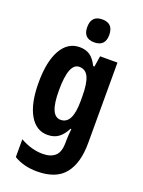

<svg xmlns="http://www.w3.org/2000/svg" viewBox="-182 -843 864 1164"><g transform="rotate(20 250.0 -261.0)"><path d="M198 -557Q237 -557 264 -539Q291 -521 313 -477H321L332 -547H444V-28Q444 101 388.5 170.5Q333 240 210 240Q125 240 61 202V87Q101 109 136.5 118.5Q172 128 206 128Q257 128 285.5 103Q314 78 314 17V7Q314 -10 315.5 -32Q317 -54 319 -73H314Q292 -30 263.5 -10Q235 10 194 10Q120 10 78 -63.5Q36 -137 36 -270Q36 -407 79 -482Q122 -557 198 -557ZM236 -444Q168 -444 168 -268Q168 -183 185.5 -143Q203 -103 238 -103Q276 -103 295 -139.5Q314 -176 314 -252V-279Q314 -366 295.5 -405Q277 -444 236 -444ZM269 -762Q340 -762 340 -687Q340 -614 269 -614Q198 -614 198 -687Q198 -762 269 -762Z"/></g></svg>

Font: Noto Sans Myanmar ExtraCondensed
Style: Bold
Weight: 700
Width: 2
Designer: Monotype Design Team
Foundry: Monotype Imaging Inc.
Version: Version 2.107; ttfautohint (v1.8.4.7-5d5b)